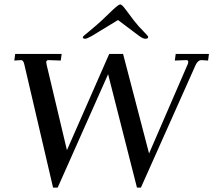

<svg xmlns="http://www.w3.org/2000/svg" viewBox="-20 -842 969 872"><path d="M75 -569 45 -567 49 -597H260L256 -567L200 -569Q190 -569 190 -559L192 -547L284 -160L476 -597H539L657 -145L832 -549Q835 -555 835 -561Q835 -569 826 -569L774 -567L778 -597H929L925 -567L894 -569Q880 -569 869 -548L620 10H602L471 -505L242 10H221L91 -547Q87 -569 75 -569ZM356 -673Q356 -677 383 -698Q426 -734 442 -749L492 -797Q519 -822 526 -822Q534 -822 552 -797L588 -749Q607 -724 637 -694Q653 -678 653 -674Q653 -666 640 -666Q630 -666 613 -678L516 -751L396 -678Q374 -666 367 -666Q356 -666 356 -673Z"/></svg>

Font: Unna
Style: Italic
Weight: 400
Italic angle: -8.05°
Designer: Jorge de Buen Unna
Foundry: Omnibus-Type
Version: Version 2.008